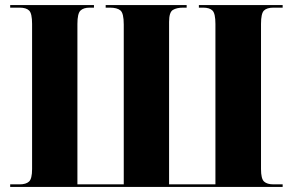

<svg xmlns="http://www.w3.org/2000/svg" viewBox="-20 -734 1149 754"><path d="M20 0V-10H57Q82 -10 94 -21Q106 -32 106 -70V-640Q106 -681 94.5 -692.5Q83 -704 57 -704H20V-714H349V-704H332Q308 -704 296 -692.5Q284 -681 284 -640V-10H466V-638Q466 -682 453 -693Q440 -704 411 -704H395V-714H713V-704H699Q674 -704 659 -695Q644 -686 644 -648V-10H826V-640Q826 -681 814.5 -692.5Q803 -704 778 -704H761V-714H1090V-704H1054Q1028 -704 1016.5 -692.5Q1005 -681 1005 -640V-70Q1005 -32 1017 -21Q1029 -10 1054 -10H1090V0Z"/></svg>

Font: Noto Serif Display SemiCondensed Black
Style: Regular
Weight: 900
Width: 4
Designer: Monotype Design Team
Foundry: Monotype Imaging Inc.
Version: Version 2.009